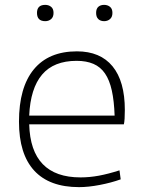

<svg xmlns="http://www.w3.org/2000/svg" viewBox="-20 -760 588 789"><path d="M166 -673Q132 -673 132 -707Q132 -740 166 -740Q180 -740 190 -732Q200 -724 200 -707Q200 -690 190 -681.5Q180 -673 166 -673ZM408 -673Q393 -673 384 -681.5Q375 -690 375 -707Q375 -724 384 -732Q393 -740 408 -740Q422 -740 432 -732Q442 -724 442 -707Q442 -690 432 -681.5Q422 -673 408 -673ZM305 9Q183 9 120.5 -59Q58 -127 58 -260Q58 -401 119 -475Q180 -549 296 -549Q392 -549 442.5 -487.5Q493 -426 493 -308Q493 -287 492 -272Q491 -257 489 -249H100Q106 -31 311 -31Q348 -31 386 -38Q424 -45 471 -60L476 -23Q437 -9 390 0Q343 9 305 9ZM295 -510Q201 -510 153 -453.5Q105 -397 100 -285H451Q449 -345 439.5 -388Q430 -431 411.5 -458Q393 -485 364 -497.5Q335 -510 295 -510Z"/></svg>

Font: Encode Sans Wide
Style: Thin
Weight: 100
Designer: Pablo Impallari, Andres Torresi
Foundry: Pablo Impallari, Andres Torresi
Version: Version 1.000; ttfautohint (v1.00) -l 8 -r 50 -G 200 -x 14 -